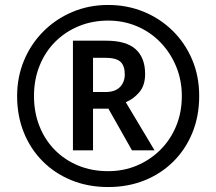

<svg xmlns="http://www.w3.org/2000/svg" viewBox="-20 -744 872 774"><path d="M274 -138V-580H407Q489 -580 527 -545.5Q565 -511 565 -446Q565 -399 541 -371.5Q517 -344 487 -332L603 -138H512L417 -306H355V-138ZM405 -373Q444 -373 463.5 -393Q483 -413 483 -444Q483 -479 465.5 -495Q448 -511 404 -511H355V-373ZM416 10Q336 10 269 -17Q202 -44 152.5 -93.5Q103 -143 76 -210Q49 -277 49 -357Q49 -433 76.5 -499.5Q104 -566 154 -616.5Q204 -667 271 -695.5Q338 -724 416 -724Q492 -724 558.5 -697Q625 -670 675.5 -620.5Q726 -571 754.5 -504Q783 -437 783 -357Q783 -277 756 -210Q729 -143 679.5 -93.5Q630 -44 563 -17Q496 10 416 10ZM416 -54Q478 -54 531.5 -76.5Q585 -99 626 -139.5Q667 -180 690 -235.5Q713 -291 713 -357Q713 -420 690.5 -475Q668 -530 628 -572Q588 -614 533.5 -637.5Q479 -661 416 -661Q352 -661 297.5 -638.5Q243 -616 202.5 -575.5Q162 -535 139.5 -479Q117 -423 117 -357Q117 -291 139 -235.5Q161 -180 201 -139.5Q241 -99 295.5 -76.5Q350 -54 416 -54Z"/></svg>

Font: Noto Sans Hebrew
Style: Bold
Weight: 700
Designer: Monotype Design Team
Foundry: Monotype Imaging Inc.
Version: Version 2.003